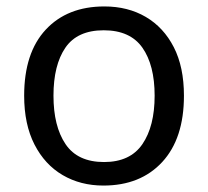

<svg xmlns="http://www.w3.org/2000/svg" viewBox="-20 -566 645 596"><path d="M551 -269Q551 -136 483.5 -63Q416 10 301 10Q230 10 174.5 -22.5Q119 -55 87 -117.5Q55 -180 55 -269Q55 -402 122 -474Q189 -546 304 -546Q377 -546 432.5 -513.5Q488 -481 519.5 -419.5Q551 -358 551 -269ZM146 -269Q146 -174 183.5 -118.5Q221 -63 303 -63Q384 -63 422 -118.5Q460 -174 460 -269Q460 -364 422 -418Q384 -472 302 -472Q220 -472 183 -418Q146 -364 146 -269Z"/></svg>

Font: Noto Sans Tifinagh SIL
Style: Regular
Weight: 400
Designer: JamraPatel
Foundry: JamraPatel LLC
Version: Version 2.006; ttfautohint (v1.8.4.7-5d5b)